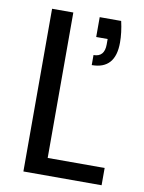

<svg xmlns="http://www.w3.org/2000/svg" viewBox="-80 -754 607 810"><g transform="rotate(10 223.0 -348.5)"><path d="M281 -697H373Q384 -649 384 -606Q384 -492 283 -492V-535Q330 -535 330 -589V-612H281ZM77 -697H168V-74H412V0H77Z"/></g></svg>

Font: SVN-Poppins
Style: Regular
Weight: 400
Designer: Ninad Kale (Devanagari), Jonny Pinhorn (Latin)
Foundry: Indian Type Foundry
Version: Version 3.002 2017